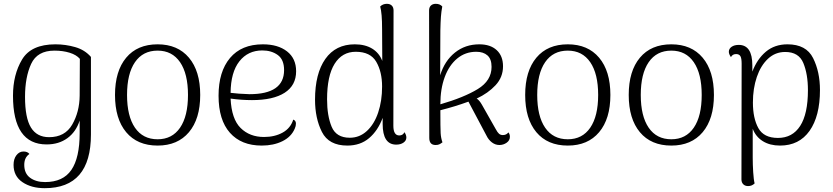

<svg xmlns="http://www.w3.org/2000/svg" viewBox="-20 -749 4360 1005"><path d="M51 114Q51 83 66 63.5Q81 44 103 44Q124 44 134 57Q107 75 107 114Q107 159 137.5 181.5Q168 204 216 204Q310 204 353.5 140.5Q397 77 397 -52V-118Q378 -59 333 -26Q288 7 224 7Q48 7 48 -248Q48 -358 95.5 -437.5Q143 -517 270 -517Q323 -517 373.5 -502.5Q424 -488 456 -451V-45Q456 236 214 236Q144 236 97.5 204.5Q51 173 51 114ZM397 -248 398 -441Q380 -462 344.5 -473Q309 -484 265 -484Q175 -484 143 -414.5Q111 -345 111 -242Q111 -132 142 -81.5Q173 -31 237 -31Q320 -31 358 -97Q396 -163 397 -248Z M582 -252Q582 -377 640.5 -447Q699 -517 805 -517Q910 -517 969 -447Q1028 -377 1028 -252Q1028 -127 969 -57Q910 13 805 13Q699 13 640.5 -57Q582 -127 582 -252ZM964 -252Q964 -363 922.5 -423.5Q881 -484 805 -484Q728 -484 686.5 -423.5Q645 -363 645 -252Q645 -141 686.5 -80.5Q728 -20 805 -20Q881 -20 922.5 -80.5Q964 -141 964 -252Z M1529 -102Q1529 -89 1523 -76Q1505 -33 1458.5 -10Q1412 13 1350 13Q1243 13 1183.5 -54Q1124 -121 1124 -248Q1124 -374 1184 -445.5Q1244 -517 1356 -517Q1435 -517 1482.5 -480Q1530 -443 1530 -376Q1530 -302 1470 -263.5Q1410 -225 1299 -225Q1243 -225 1187 -233Q1192 -126 1239.5 -79Q1287 -32 1362 -32Q1418 -32 1459.5 -55Q1501 -78 1515 -123Q1529 -118 1529 -102ZM1187 -263Q1226 -258 1286 -256Q1467 -256 1467 -382Q1467 -437 1434 -461Q1401 -485 1353 -485Q1278 -485 1233 -428Q1188 -371 1187 -263Z M2107 -29Q2107 -13 2092 -2.5Q2077 8 2054 8Q1983 8 1983 -100V-132Q1958 -65 1912 -26Q1866 13 1798 13Q1701 13 1665 -58.5Q1629 -130 1629 -227Q1629 -364 1683 -440.5Q1737 -517 1837 -517Q1891 -517 1928 -494.5Q1965 -472 1981 -430L1980 -597Q1980 -681 1970 -715Q1984 -729 2005 -729Q2021 -729 2030.5 -720Q2040 -711 2040 -694L2039 -91Q2039 -40 2070 -40Q2089 -40 2097 -57Q2107 -43 2107 -29ZM1980 -296Q1980 -373 1949.5 -425.5Q1919 -478 1842 -478Q1771 -478 1731.5 -415Q1692 -352 1692 -229Q1692 -143 1716 -85.5Q1740 -28 1811 -28Q1862 -28 1900.5 -63.5Q1939 -99 1959.5 -160Q1980 -221 1980 -296Z M2649 -33Q2649 -14 2632 -2Q2615 10 2594 10Q2573 10 2555 -3.5Q2537 -17 2526 -40L2432 -217Q2361 -191 2285 -172Q2285 -79 2286.5 -52.5Q2288 -26 2296 -4Q2287 3 2279.5 6.5Q2272 10 2260 10Q2227 10 2227 -27L2226 -694Q2226 -711 2235.5 -720Q2245 -729 2261 -729Q2283 -729 2295 -715Q2290 -689 2288 -662Q2286 -635 2285 -590L2284 -355Q2307 -430 2361 -473.5Q2415 -517 2489 -517Q2547 -517 2580 -486.5Q2613 -456 2613 -402Q2613 -345 2574 -303Q2535 -261 2475 -233Q2489 -225 2503 -200L2575 -73Q2584 -56 2592 -49Q2600 -42 2612 -42Q2631 -42 2641 -56Q2649 -47 2649 -33ZM2553 -399Q2553 -440 2531.5 -459Q2510 -478 2473 -478Q2416 -478 2373.5 -443Q2331 -408 2308 -346Q2285 -284 2285 -203Q2409 -239 2481 -283Q2553 -327 2553 -399Z M2729 -252Q2729 -377 2787.5 -447Q2846 -517 2952 -517Q3057 -517 3116 -447Q3175 -377 3175 -252Q3175 -127 3116 -57Q3057 13 2952 13Q2846 13 2787.5 -57Q2729 -127 2729 -252ZM3111 -252Q3111 -363 3069.5 -423.5Q3028 -484 2952 -484Q2875 -484 2833.5 -423.5Q2792 -363 2792 -252Q2792 -141 2833.5 -80.5Q2875 -20 2952 -20Q3028 -20 3069.5 -80.5Q3111 -141 3111 -252Z M3271 -252Q3271 -377 3329.5 -447Q3388 -517 3494 -517Q3599 -517 3658 -447Q3717 -377 3717 -252Q3717 -127 3658 -57Q3599 13 3494 13Q3388 13 3329.5 -57Q3271 -127 3271 -252ZM3653 -252Q3653 -363 3611.5 -423.5Q3570 -484 3494 -484Q3417 -484 3375.5 -423.5Q3334 -363 3334 -252Q3334 -141 3375.5 -80.5Q3417 -20 3494 -20Q3570 -20 3611.5 -80.5Q3653 -141 3653 -252Z M4272 -278Q4272 -141 4217.5 -64Q4163 13 4063 13Q4010 13 3973 -10Q3936 -33 3920 -75V76Q3920 112 3922.5 152Q3925 192 3930 211Q3916 225 3896 225Q3880 225 3870.5 215.5Q3861 206 3861 190L3862 -416Q3862 -444 3855.5 -455Q3849 -466 3833 -466Q3814 -466 3806 -450Q3795 -466 3795 -478Q3795 -494 3809.5 -504Q3824 -514 3847 -514Q3918 -514 3918 -407V-374Q3943 -440 3989 -478.5Q4035 -517 4102 -517Q4200 -517 4236 -445Q4272 -373 4272 -278ZM4209 -277Q4209 -361 4185 -419Q4161 -477 4090 -477Q4038 -477 4000 -441.5Q3962 -406 3941.5 -346Q3921 -286 3921 -212Q3921 -130 3949.5 -78.5Q3978 -27 4052 -27Q4128 -27 4168.5 -90Q4209 -153 4209 -277Z"/></svg>

Font: Arima Madurai Light
Style: Regular
Weight: 300
Designer: Joana Correia and Natanael Gama
Foundry: NDISCOVER
Version: Version 1.020